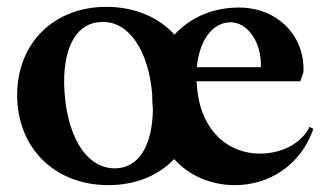

<svg xmlns="http://www.w3.org/2000/svg" viewBox="-20 -528 954 560"><path d="M296 12C375 12 442 -16 488 -64C532 -15 596 12 665 12C767 12 858 -48 894 -152L883 -158C858 -108 800 -80 738 -80C647 -80 570 -144 556 -261C555 -269 554 -277 554 -285L553 -291H856L865 -317C870 -426 787 -506 677 -506C599 -506 534 -476 489 -427C442 -478 373 -508 290 -508C136 -508 30 -401 30 -251C30 -97 139 12 296 12ZM315 -37C228 -37 170 -139 167 -285C166 -397 207 -464 279 -464C357 -465 413 -380 424 -253V-244C424 -231 425 -219 426 -208C424 -102 384 -37 315 -37ZM554 -332C561 -406 597 -463 653 -463C701 -463 743 -407 741 -332Z"/></svg>

Font: Sinistre
Style: Bold
Weight: 700
Designer: Jules Durand
Foundry: Collletttivo
Version: Version 69.420;Glyphs 3.2 (3217)